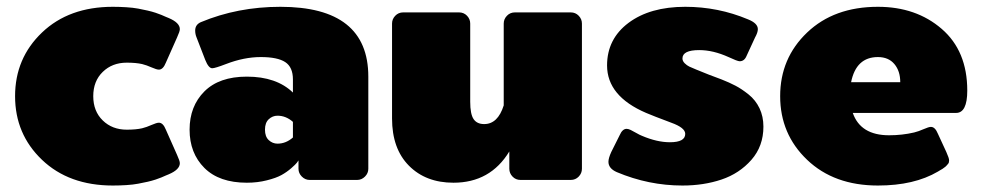

<svg xmlns="http://www.w3.org/2000/svg" viewBox="-20 -537 2932 573"><path d="M316.7 -516.7Q337.5 -516.7 357.1 -515.4Q376.7 -514.2 392.5 -511.3Q408.3 -508.3 420.8 -505.4Q433.3 -502.5 444.6 -498.8Q455.8 -495 461.7 -492.5Q467.5 -490 475 -486.7Q482.5 -483.3 483.3 -483.3Q516.7 -469.2 516.7 -450Q516.7 -443.3 508.3 -425L475 -350Q466.7 -329.2 454.2 -329.2Q447.5 -329.2 432.5 -335.8Q417.5 -342.5 404.2 -345.8Q385.8 -350 358.3 -350Q315 -350 286.7 -322.5Q258.3 -295 258.3 -250Q258.3 -205 286.7 -177.5Q315 -150 358.3 -150Q385.8 -150 404.2 -154.2Q417.5 -157.5 432.5 -164.2Q447.5 -170.8 454.2 -170.8Q466.7 -170.8 475 -150L508.3 -75Q516.7 -56.7 516.7 -50Q516.7 -30.8 483.3 -16.7Q482.5 -16.7 475 -13.3Q467.5 -10 461.7 -7.5Q455.8 -5 444.6 -1.2Q433.3 2.5 420.8 5.4Q408.3 8.3 392.5 11.2Q376.7 14.2 357.1 15.4Q337.5 16.7 316.7 16.7Q185.8 16.7 105.4 -60Q25 -136.7 25 -250Q25 -363.3 105.4 -440Q185.8 -516.7 316.7 -516.7Z M808.3 -108.3Q833.3 -108.3 854.2 -126.7V-173.3Q833.3 -191.7 808.3 -191.7Q793.3 -191.7 782.1 -181.2Q770.8 -170.8 770.8 -150Q770.8 -129.2 782.1 -118.8Q793.3 -108.3 808.3 -108.3ZM716.7 -308.3Q805 -308.3 854.2 -260.8V-300Q854.2 -336.7 831.2 -351.7Q808.3 -366.7 758.3 -366.7Q708.3 -366.7 654.2 -345.8Q621.7 -333.3 613.3 -333.3Q602.5 -333.3 592.5 -358.3L566.7 -425Q562.5 -435 562.5 -445.8Q562.5 -463.3 579.2 -470.8Q689.2 -516.7 816.7 -516.7Q1079.2 -516.7 1079.2 -308.3V-33.3Q1079.2 -20 1069.2 -10Q1059.2 0 1045.8 0H904.2Q890.8 0 880.8 -10Q870.8 -20 870.8 -33.3V-58.3Q869.2 -55.8 865.8 -51.2Q862.5 -46.7 849.2 -35Q835.8 -23.3 820 -14.6Q804.2 -5.8 776.2 1.2Q748.3 8.3 716.7 8.3Q634.2 8.3 590 -35.8Q545.8 -80 545.8 -150Q545.8 -220 590 -264.2Q634.2 -308.3 716.7 -308.3Z M1716.7 -466.7V-33.3Q1716.7 -20 1707.1 -10Q1697.5 0 1683.3 0H1533.3Q1519.2 0 1509.6 -10Q1500 -20 1500 -33.3V-85Q1443.3 8.3 1333.3 8.3Q1250.8 8.3 1200.4 -42.5Q1150 -93.3 1150 -183.3V-466.7Q1150 -480 1159.6 -490Q1169.2 -500 1183.3 -500H1350Q1364.2 -500 1373.8 -490Q1383.3 -480 1383.3 -466.7V-233.3Q1383.3 -196.7 1393.3 -181.7Q1403.3 -166.7 1425 -166.7Q1465.8 -166.7 1483.3 -222.5V-466.7Q1483.3 -480 1492.9 -490Q1502.5 -500 1516.7 -500H1683.3Q1697.5 -500 1707.1 -490Q1716.7 -480 1716.7 -466.7Z M1791.7 -341.7Q1791.7 -420.8 1855.8 -468.8Q1920 -516.7 2025 -516.7Q2123.3 -516.7 2212.5 -479.2Q2241.7 -467.5 2241.7 -450Q2241.7 -440 2233.3 -425L2208.3 -370.8Q2201.7 -354.2 2187.5 -354.2Q2180.8 -354.2 2154.2 -366.7Q2108.3 -387.5 2066.7 -387.5Q2016.7 -387.5 2016.7 -362.5Q2016.7 -355 2023.3 -348.3Q2030 -341.7 2037.1 -338.3Q2044.2 -335 2058.3 -329.2Q2094.2 -314.2 2133.3 -300Q2156.7 -290.8 2175 -281.2Q2193.3 -271.7 2214.2 -255Q2235 -238.3 2246.7 -213.8Q2258.3 -189.2 2258.3 -159.2Q2258.3 -100.8 2222.5 -60Q2186.7 -19.2 2133.3 -1.2Q2080 16.7 2016.7 16.7Q1915.8 16.7 1820.8 -23.3Q1795.8 -34.2 1795.8 -54.2Q1795.8 -65 1804.2 -83.3L1829.2 -133.3Q1837.5 -152.5 1850 -152.5Q1855 -152.5 1862.1 -149.2Q1869.2 -145.8 1879.2 -140Q1889.2 -134.2 1895.8 -131.7Q1940.8 -112.5 1979.2 -112.5Q2025 -112.5 2025 -137.5Q2025 -155.8 1983.3 -170.8Q1927.5 -191.7 1908.3 -200Q1791.7 -250 1791.7 -341.7Z M2600 -516.7Q2714.2 -516.7 2790.4 -450.8Q2866.7 -385 2866.7 -266.7Q2866.7 -200 2833.3 -200H2525Q2548.3 -133.3 2633.3 -133.3Q2672.5 -133.3 2708.3 -141.7Q2721.7 -145 2736.7 -151.7Q2751.7 -158.3 2758.3 -158.3Q2770.8 -158.3 2779.2 -137.5L2804.2 -83.3Q2812.5 -65 2812.5 -58.3Q2812.5 -55 2811.7 -52.1Q2810.8 -49.2 2808.3 -46.7Q2805.8 -44.2 2804.2 -42.1Q2802.5 -40 2798.3 -37.1Q2794.2 -34.2 2792.5 -32.9Q2790.8 -31.7 2785.4 -28.8Q2780 -25.8 2779.2 -25Q2708.3 16.7 2600 16.7Q2469.2 16.7 2388.8 -60Q2308.3 -136.7 2308.3 -250Q2308.3 -363.3 2388.8 -440Q2469.2 -516.7 2600 -516.7ZM2520 -291.7H2666.7Q2666.7 -325 2649.2 -345.8Q2631.7 -366.7 2600 -366.7Q2535 -366.7 2520 -291.7Z"/></svg>

Font: BoonTook Mon
Style: Regular
Weight: 400
Designer: Sungsit Sawaiwan
Foundry: FontUni
Version: Version 3.0